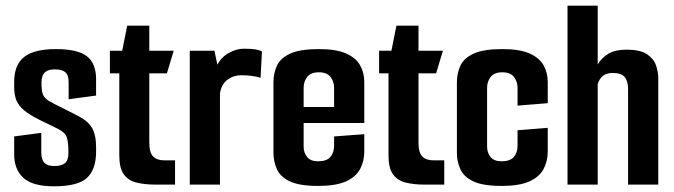

<svg xmlns="http://www.w3.org/2000/svg" viewBox="-20 -648 2367 674"><path d="M169.1 6Q94.5 6 62.2 -23.5Q29.8 -53 29.8 -106V-169.1L124.9 -181.7V-111.3Q124.9 -99.5 128.5 -88.8Q132 -78 142.1 -71.6Q152.2 -65.2 171.7 -65.2Q195 -65.2 207.6 -75Q220.2 -84.7 220.2 -111.3Q220.2 -148.4 214.5 -165.7Q208.7 -183.1 183.6 -195.5Q175.6 -199.8 164.4 -205.1Q153.2 -210.5 141.2 -216.3Q129.1 -222.2 118.3 -227.5Q107.4 -232.8 99.8 -237.2Q69.8 -254.1 54.8 -269.9Q39.9 -285.7 34.9 -303.2Q29.8 -320.7 29.8 -341.8V-360.7Q29.8 -420.7 65 -448.2Q100.1 -475.7 176.4 -475.7Q252.3 -475.7 284.8 -450.7Q317.3 -425.7 317.3 -369.7V-312.5L220.9 -299.6V-359.7Q220.9 -384.6 209.3 -394.5Q197.6 -404.4 173.4 -404.4Q152.5 -404.4 142.2 -397.5Q132 -390.6 128.8 -380.2Q125.6 -369.8 125.6 -358.7Q125.6 -328 130.8 -315.9Q136 -303.9 152.1 -293.2Q160.2 -288.5 173.9 -281.5Q187.6 -274.5 206.8 -265.2Q226 -255.8 249.2 -243.6Q286.6 -225.5 301.9 -200.9Q317.3 -176.2 317.3 -130.9V-115.6Q317.3 -54 285.8 -24Q254.3 6 169.1 6Z M525.2 0Q487.2 0 458.6 -7.2Q430 -14.4 414.4 -36.4Q398.8 -58.4 398.8 -102V-390.5H365.8V-470H409L426.6 -558H504.1V-470H589.8L565.9 -390.5H504.1V-147.9Q504.1 -112.2 517.5 -98.7Q530.9 -85.1 557.3 -85.1H594.5V0Z M646.2 0V-470H732.7L743 -421Q758 -448.6 784.3 -462.8Q810.6 -477 836 -477Q862.6 -477 876.8 -474.6Q891 -472.3 899.6 -467.3L894.7 -374.9Q883.7 -378.6 866.5 -381.2Q849.4 -383.9 826.8 -383.9Q799.7 -383.9 778.7 -368.4Q757.6 -352.9 752.2 -320.6V0Z M1096.9 4.7Q1031.4 4.7 997.6 -11.3Q963.8 -27.3 951.9 -54.3Q939.9 -81.3 939.9 -112.6V-358.4Q939.9 -390.7 952 -417.2Q964.2 -443.7 998.5 -459.7Q1032.7 -475.7 1100 -475.7Q1160.3 -475.7 1194.9 -460.3Q1229.5 -445 1244.1 -418.8Q1258.8 -392.7 1258.8 -359.8V-265.9L1152.8 -259.2V-340.2Q1152.8 -361.4 1140.3 -377.8Q1127.8 -394.2 1099.3 -394.2Q1071.2 -394.2 1058.5 -378Q1045.9 -361.8 1045.9 -340.2V-133.4Q1045.9 -111.6 1058.2 -96.7Q1070.5 -81.8 1096.3 -81.8Q1127.1 -81.8 1140 -97.2Q1152.8 -112.6 1152.8 -136.5V-169L1258.8 -177V-116.6Q1258.8 -82 1244 -54.4Q1229.2 -26.7 1193.9 -11Q1158.6 4.7 1096.9 4.7ZM952.5 -216.2V-272.5H1258.8V-216.2Z M1470.2 0Q1432.2 0 1403.6 -7.2Q1375 -14.4 1359.4 -36.4Q1343.8 -58.4 1343.8 -102V-390.5H1310.8V-470H1354L1371.6 -558H1449.1V-470H1534.8L1510.9 -390.5H1449.1V-147.9Q1449.1 -112.2 1462.5 -98.7Q1475.9 -85.1 1502.3 -85.1H1539.5V0Z M1740.9 4.7Q1675.4 4.7 1641.6 -11.3Q1607.8 -27.3 1595.9 -54.3Q1583.9 -81.3 1583.9 -112.6V-358.4Q1583.9 -390.7 1596 -417.2Q1608.2 -443.7 1642.5 -459.7Q1676.7 -475.7 1744 -475.7Q1804.3 -475.7 1838.9 -460.3Q1873.5 -445 1888.1 -418.8Q1902.8 -392.7 1902.8 -359.8V-285.8L1796.8 -277.2V-340.2Q1796.8 -361.4 1784.3 -377.8Q1771.8 -394.2 1743.3 -394.2Q1715.2 -394.2 1702.5 -378Q1689.9 -361.8 1689.9 -340.2V-133.4Q1689.9 -111.6 1702.2 -96.7Q1714.5 -81.8 1740.3 -81.8Q1771.1 -81.8 1784 -97.2Q1796.8 -112.6 1796.8 -136.5V-190.8L1902.8 -199.2V-116.6Q1902.8 -82 1888 -54.4Q1873.2 -26.7 1837.9 -11Q1802.6 4.7 1740.9 4.7Z M1972.2 -628H2078.2V-421.7Q2093.2 -446.7 2117.1 -460.2Q2140.9 -473.7 2179.7 -473.7Q2227.4 -473.7 2251.2 -457.7Q2274.9 -441.8 2282.9 -418.3Q2290.8 -394.9 2290.8 -373V0H2184.8V-335.6Q2184.8 -364.1 2172.5 -378Q2160.2 -391.8 2132 -391.8Q2108.5 -391.8 2096.1 -381.5Q2083.6 -371.1 2078.2 -352.1V0H1972.2Z"/></svg>

Font: Smooch Sans Thin
Style: Regular
Weight: 100
Designer: Robert E. Leuschke
Foundry: Robert E. Leuschke
Version: Version 1.010